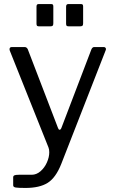

<svg xmlns="http://www.w3.org/2000/svg" viewBox="-20 -762 570 947"><path d="M243 -647Q243 -638 239.5 -635Q236 -632 227 -632H174Q166 -632 163 -634.5Q160 -637 160 -645V-729Q160 -736 162.5 -739Q165 -742 171 -742H232Q238 -742 240.5 -739.5Q243 -737 243 -730ZM390 -647Q390 -638 386.5 -635Q383 -632 373 -632H321Q312 -632 309 -634.5Q306 -637 306 -645V-729Q306 -742 317 -742H379Q385 -742 387.5 -739.5Q390 -737 390 -730ZM45 152V113Q45 106 50.5 103Q56 100 73 100H136Q160 100 180 82.5Q200 65 211.5 39Q223 13 223 -11Q223 -26 219 -35L28 -513Q27 -515 27 -519Q27 -530 39 -530H101Q112 -530 117 -519L266 -131Q269 -122 274 -122Q280 -122 284 -134L431 -519Q436 -530 445 -530H492Q498 -530 501 -525.5Q504 -521 502 -516L282 47Q255 115 215 140Q175 165 106 165Q71 165 58 163Q45 161 45 152Z"/></svg>

Font: Libre Franklin
Style: Regular
Weight: 400
Designer: Pablo Impallari, Rodrigo Fuenzalida
Foundry: Impallari Type
Version: Version 1.002; ttfautohint (v1.5)